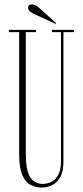

<svg xmlns="http://www.w3.org/2000/svg" viewBox="-20 -835 374 867"><path d="M168 12Q143.5 12 120.2 1Q97 -10 81.8 -42.2Q66.5 -74.5 66.5 -138V-690H20V-700H142.5V-690H96.5V-141Q96.5 -66 116.2 -35.2Q136 -4.5 172.5 -4.5Q193 -4.5 212 -13.8Q231 -23 243.2 -45.5Q255.5 -68 255.5 -108V-690H214.5V-700H313.5V-690H266.5V-108Q266.5 -61 251.8 -35Q237 -9 214.5 1.5Q192 12 168 12ZM231 -727 141 -768.5Q129 -774 118 -781.5Q107 -789 107 -800Q107 -815 124 -815Q134 -815 141.8 -810.5Q149.5 -806 156 -800L233.5 -731Z"/></svg>

Font: Imbue 100pt Thin
Style: Regular
Weight: 100
Designer: Tyler Finck
Foundry: Etcetera Type Company
Version: Version 1.102; ttfautohint (v1.8.3)